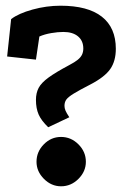

<svg xmlns="http://www.w3.org/2000/svg" viewBox="-20 -631 432 673"><path d="M19 -564Q45 -584 94 -597.5Q143 -611 192 -611Q288 -611 337 -572.5Q386 -534 386 -460Q386 -417 366.5 -389Q347 -361 297 -335Q258 -315 238.5 -303Q219 -291 212.5 -282Q206 -273 206 -260Q206 -252 209.5 -243.5Q213 -235 223 -220L149 -185Q125 -208 115.5 -229.5Q106 -251 106 -281Q106 -305 115.5 -323Q125 -341 150.5 -359.5Q176 -378 223 -403Q242 -413 252.5 -421.5Q263 -430 267.5 -439.5Q272 -449 272 -461Q272 -488 253.5 -503.5Q235 -519 202 -519Q183 -519 159.5 -515Q136 -511 118 -503L106 -422L5 -433ZM194 -151Q229 -151 255 -125Q281 -99 281 -64Q281 -30 255 -4Q229 22 194 22Q160 22 134 -4Q108 -30 108 -64Q108 -99 133.5 -125Q159 -151 194 -151Z"/></svg>

Font: Podkova ExtraBold
Style: Regular
Weight: 800
Designer: Ilya Yudin
Foundry: Cyreal (www.cyreal.org)
Version: Version 2.103